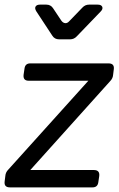

<svg xmlns="http://www.w3.org/2000/svg" viewBox="-32 -810 513 830"><path d="M11 0Q-15 0 -12 -25L-9 -49Q-8 -65 4 -77L350 -461H92Q67 -461 70 -487L74 -514Q77 -536 99 -536H437Q463 -536 460 -511L457 -487Q456 -471 444 -459L99 -75H374Q400 -75 397 -49L393 -22Q390 0 368 0ZM223 -640Q204 -640 194 -656L125 -761Q117 -774 122 -782Q127 -790 141 -790H168Q187 -790 197 -775L233 -721Q240 -711 249.5 -710Q259 -709 267 -718L324 -777Q336 -790 353 -790H390Q406 -790 410 -780.5Q414 -771 403 -760L300 -653Q288 -640 271 -640Z"/></svg>

Font: Pitagon Sans Text
Style: Italic
Weight: 400
Italic angle: -8°
Designer: Travis Tran
Foundry: Pitagon
Version: Version 1.001; ttfautohint (v1.8.4.7-5d5b);gftools[0.9.26]